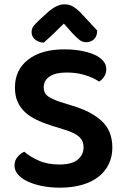

<svg xmlns="http://www.w3.org/2000/svg" viewBox="-20 -851 577 887"><path d="M366 -170Q366 -201 345 -219.5Q324 -238 281 -251L217 -271Q179 -283 148 -298Q117 -313 95 -333.5Q73 -354 61 -381.5Q49 -409 49 -447Q49 -528 110 -575.5Q171 -623 277 -623Q319 -623 354.5 -616.5Q390 -610 416 -598.5Q442 -587 456.5 -570Q471 -553 471 -532Q471 -512 461.5 -497.5Q452 -483 438 -474Q414 -491 374.5 -503.5Q335 -516 288 -516Q236 -516 209 -497.5Q182 -479 182 -447Q182 -421 200.5 -407Q219 -393 259 -380L316 -362Q403 -336 451 -291Q499 -246 499 -169Q499 -128 483 -94Q467 -60 436.5 -35.5Q406 -11 360.5 2.5Q315 16 257 16Q211 16 172.5 8Q134 0 106 -13.5Q78 -27 62.5 -45.5Q47 -64 47 -86Q47 -109 60.5 -125.5Q74 -142 92 -150Q117 -128 158 -109.5Q199 -91 254 -91Q312 -91 339 -113.5Q366 -136 366 -170ZM275 -742Q255 -722 231 -699Q207 -676 182 -654Q158 -655 142 -668.5Q126 -682 126 -702Q126 -719 135 -730.5Q144 -742 162 -759L206 -799Q245 -831 277 -831Q298 -831 314 -822.5Q330 -814 348 -797L429 -710Q429 -684 414.5 -670Q400 -656 377 -656Q361 -656 348 -666Q335 -676 315 -697Z"/></svg>

Font: Baloo 2 Latin SemiBold
Style: Regular
Weight: 400
Designer: Sarang Kulkarni and Ek Type
Foundry: Ek Type
Version: Version 1.001